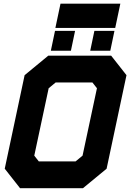

<svg xmlns="http://www.w3.org/2000/svg" viewBox="-20 -994 693 1014"><path d="M86 0 5 -103 110 -597 235 -700H567L648 -597L543 -103L418 0ZM185 -141.5H379L416 -172L492 -528L468 -558.5H274L237 -528L161 -172ZM137.5 -71H398L479.5 -138L569.5 -562.5L517 -629.5H256.5L175 -562.5L85 -138ZM137.5 -71 85 -138 175 -562.5 256.5 -629.5H517L569.5 -562.5L479.5 -138L398 -71ZM456.5 -726 478.5 -831H584.5L562.5 -726ZM248.5 -726 270.5 -831H376.5L354.5 -726ZM311 -773H310.5L312.5 -783H313ZM520 -773H519.5L521.5 -783H522ZM272.5 -846.5 299.5 -974.5H615.5L588.5 -846.5ZM351 -909.5H543H351Z"/></svg>

Font: Tourney Thin Black
Style: Italic
Weight: 900
Italic angle: -12°
Version: Version 1.015